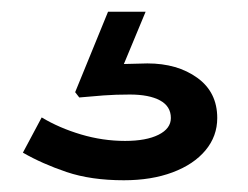

<svg xmlns="http://www.w3.org/2000/svg" viewBox="-20 -51 423 327"><path d="M191 256Q135 256 93.5 242Q52 228 19 209L51 149Q81 167 118 178Q155 189 193 189Q229 189 250 178.5Q271 168 271 150Q271 130 252.5 120Q234 110 201 110Q177 110 156.5 111.5Q136 113 115 115L108 106L164 -31H228L191 58Q201 58 211.5 57.5Q222 57 231 57Q282 57 316 81.5Q350 106 350 150Q350 181 330 205Q310 229 274 242.5Q238 256 191 256Z"/></svg>

Font: BioRhyme SemiExpanded SemiBold
Style: Regular
Weight: 600
Width: 6
Designer: Aoife Mooney
Foundry: Aoife Mooney Type
Version: Version 1.600;gftools[0.9.33]